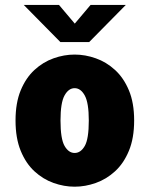

<svg xmlns="http://www.w3.org/2000/svg" viewBox="-20 -728 590 760"><path d="M275.5 11Q233.5 11 192 -3.8Q150.5 -18.5 116.5 -49.8Q82.5 -81 62 -131Q41.5 -181 41.5 -251Q41.5 -321 62 -370.5Q82.5 -420 116.5 -451.2Q150.5 -482.5 192 -497.2Q233.5 -512 275.5 -512Q317.5 -512 359.2 -497.2Q401 -482.5 435.2 -451.2Q469.5 -420 490.2 -370.5Q511 -321 511 -251Q511 -181 490.2 -131Q469.5 -81 435.2 -49.8Q401 -18.5 359.2 -3.8Q317.5 11 275.5 11ZM275.5 -122.5Q299.5 -122.5 315.5 -150.2Q331.5 -178 331.5 -251Q331.5 -321 315.5 -350Q299.5 -379 275.5 -379Q251.5 -379 235.5 -350.2Q219.5 -321.5 219.5 -251Q219.5 -178.5 235.5 -150.5Q251.5 -122.5 275.5 -122.5ZM74 -708.5H213.5L276 -634.5L338.5 -708.5H478L333 -561.5H219Z"/></svg>

Font: Trispace SemiCondensed ExtraBold
Style: Regular
Weight: 800
Width: 4
Designer: Tyler Finck
Foundry: Etcetera Type Company
Version: Version 1.210; ttfautohint (v1.8.3)